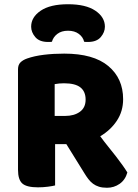

<svg xmlns="http://www.w3.org/2000/svg" viewBox="-20 -876 649 906"><path d="M561 -408Q561 -351 531.5 -306.5Q502 -262 453 -233Q472 -207 491.5 -183Q511 -159 528 -137Q545 -115 558.5 -96Q572 -77 581 -62Q571 -27 544.5 -8.5Q518 10 485 10Q463 10 447 5Q431 0 419 -9Q407 -18 397 -31Q387 -44 378 -59L293 -196H240V-1Q229 2 206 5Q183 8 159 8Q106 8 85.5 -10Q65 -28 65 -75V-549Q65 -570 76.5 -581.5Q88 -593 108 -600Q142 -612 187 -617.5Q232 -623 283 -623Q421 -623 491 -564.5Q561 -506 561 -408ZM288 -329Q330 -329 357 -348.5Q384 -368 384 -406Q384 -444 359.5 -463.5Q335 -483 282 -483Q270 -483 259.5 -482Q249 -481 238 -479V-329ZM301 -731Q270 -731 250.5 -716Q231 -701 225 -679Q220 -678 216 -678Q212 -678 207 -678Q166 -678 146.5 -701Q127 -724 127 -750Q127 -795 172 -825.5Q217 -856 301 -856Q385 -856 430 -825.5Q475 -795 475 -750Q475 -724 455.5 -701Q436 -678 395 -678Q390 -678 386 -678Q382 -678 377 -679Q372 -701 352 -716Q332 -731 301 -731Z"/></svg>

Font: Baloo Chettan 2 ExtraBold
Style: Regular
Weight: 800
Designer: Maithili Shingre, Unnati Kotecha and Ek Type
Foundry: Ek Type
Version: Version 1.640;hotconv 1.0.111;makeotfexe 2.5.65597; ttfautoh